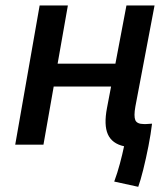

<svg xmlns="http://www.w3.org/2000/svg" viewBox="-20 -538 626 714"><path d="M494.1 156.7 404.8 137.2Q416.5 105.5 425.8 70.8Q435.1 36.1 441.4 5.9Q396.5 -3.9 381.1 -38.6Q365.7 -73.2 377.9 -136.7L393.1 -216.3H179.7L141.6 0H36.6L127.4 -517.6H232.4L194.3 -301.3H409.2L450.2 -517.6H554.7L483.4 -141.6Q477.1 -106 483.2 -91.3Q489.3 -76.7 515.1 -76.7Q519 -76.7 523.4 -76.7L545.4 -78.1Q541 -40.5 532 5.6Q522.9 51.8 512.7 92.8Q502.4 133.8 494.1 156.7Z"/></svg>

Font: Cascadia Mono PL
Style: Italic
Weight: 400
Italic angle: -10°
Monospace: yes
Designer: Aaron Bell
Foundry: Saja Typeworks
Version: Version 2404.023; ttfautohint (v1.8.4)